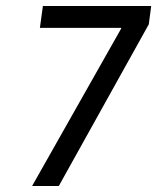

<svg xmlns="http://www.w3.org/2000/svg" viewBox="-20 -620 560 640"><path d="M123 -600 113 -527H384V-525L87 0H176L476 -539L484 -600Z"/></svg>

Font: Ropa Sans
Style: Italic
Weight: 400
Designer: Botio Nikoltchev
Foundry: Botjo Nikoltchev
Version: Version 1.002